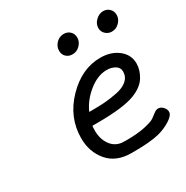

<svg xmlns="http://www.w3.org/2000/svg" viewBox="-145 -734 836 862"><g transform="rotate(-30 273.5 -303.0)"><path d="M131.8 -165Q131.8 -272.9 210.9 -354.5Q290 -436 386.2 -436Q441.4 -436 478.3 -407Q515.1 -377.9 515.1 -332Q515.1 -298.8 494.6 -265.4Q474.1 -231.9 425.8 -212.9Q366.7 -189 229 -189H204.1Q202.1 -187 202.1 -163.1Q202.1 -122.1 222.7 -92Q243.2 -62 278.8 -57.1Q286.6 -56.2 301.8 -56.2Q360.8 -56.2 399.9 -64.7Q439 -73.2 451.9 -82.5Q464.8 -91.8 475.8 -100.3Q486.8 -108.9 497.1 -108.9Q511.2 -108.9 522.2 -96.9Q533.2 -85 533.2 -71.8Q533.2 -53.7 503.7 -34.9Q474.1 -16.1 439 -6.8Q390.1 5.4 299.8 4.9H294.9Q215.8 4.9 173.8 -44.7Q131.8 -94.2 131.8 -165ZM222.2 -250H236.8Q274.9 -250 302.5 -252Q330.1 -253.9 366.9 -261Q403.8 -268.1 424.3 -286.1Q444.8 -304.2 444.8 -331.1Q444.8 -352.1 426.5 -363Q408.2 -374 383.8 -374Q336.9 -374 290.5 -336.9Q244.1 -299.8 222.2 -250ZM242.2 -555.2Q242.2 -577.1 258.5 -594Q274.9 -610.8 297.9 -610.8Q316.9 -610.8 329.8 -598.4Q342.8 -585.9 342.8 -565.9Q342.8 -544.9 326.4 -528.1Q310.1 -511.2 287.1 -511.2Q268.1 -511.2 255.1 -523.2Q242.2 -535.2 242.2 -555.2ZM445.8 -555.2Q445.8 -577.1 463.4 -594Q481 -610.8 502 -610.8Q521 -610.8 533.9 -598.4Q546.9 -585.9 546.9 -565.9Q546.9 -544.9 530.5 -528.1Q514.2 -511.2 491.2 -511.2Q473.1 -511.2 459.5 -523.7Q445.8 -536.1 445.8 -555.2Z"/></g></svg>

Font: CMU Typewriter Text Variable Width
Style: Italic
Weight: 500
Italic angle: -14.04°
Version: Version 0.7.0